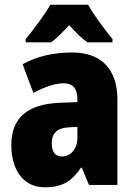

<svg xmlns="http://www.w3.org/2000/svg" viewBox="-20 -786 573 816"><path d="M354 -766H194C173 -728 119 -655 89 -620V-606H197C220 -622 243 -646 274 -679C303 -647 327 -623 352 -606H458V-620C420 -667 380 -721 354 -766ZM287 -563C204 -563 133 -545 76 -513L122 -391C172 -418 216 -432 251 -432C289 -432 309 -410 309 -364V-352L231 -349C99 -343 28 -287 28 -169C28 -70 75 10 170 10C246 10 285 -16 324 -73H328L358 0H479V-363C479 -496 406 -563 287 -563ZM275 -245 309 -247V-200C309 -153 280 -121 244 -121C216 -121 200 -139 200 -177C200 -220 223 -243 275 -245Z"/></svg>

Font: Noto Sans Sinhala UI Condensed Black
Style: Regular
Weight: 900
Width: 3
Designer: Jelle Bosma - Monotype Design Team
Foundry: Monotype Imaging Inc.
Version: Version 2.006